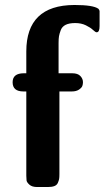

<svg xmlns="http://www.w3.org/2000/svg" viewBox="-20 -753 421 773"><path d="M30.8 -421.9Q30.8 -458 76.2 -458H85.9V-545.9Q85.9 -731.9 278.8 -732.9H280.8Q355 -732.9 376 -717.8L378.9 -713.9L380.9 -709V-647.9Q380.9 -623 369.1 -623Q364.3 -623 354.2 -632.6Q344.2 -642.1 325.7 -651.1Q307.1 -660.2 283 -660.2Q258.8 -660.2 244.4 -653.1Q230 -646 224.6 -631.6Q219.2 -617.2 217.5 -607.2Q215.8 -597.2 215.8 -580.1V-458H271Q293 -458 303.5 -447Q314 -436 314 -421.9Q314 -414.1 311.5 -407Q309.1 -399.9 298.1 -392.3Q287.1 -384.8 269 -384.8H219.2V-51.8Q219.2 -38.6 218 -32.2Q216.8 -25.9 212.9 -16.8Q209 -7.8 199 -3.9Q189 0 171.9 0H129.9Q108.9 0 98.4 -9.5Q87.9 -19 86.9 -26.6Q85.9 -34.2 85.9 -45.9V-384.8H74.2Q30.8 -384.8 30.8 -421.9Z"/></svg>

Font: CMU Sans Serif
Style: Bold
Weight: 700
Version: Version 0.7.0